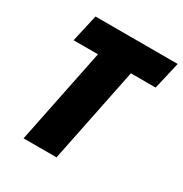

<svg xmlns="http://www.w3.org/2000/svg" viewBox="-166 -841 924 969"><g transform="rotate(30 296.0 -357.0)"><path d="M219 -555H77L113 -714H592L555 -555H411L298 0H106Z"/></g></svg>

Font: Noto Sans Display Black
Style: Italic
Weight: 900
Italic angle: -12°
Designer: Monotype Design team
Foundry: Monotype Imaging Inc.
Version: Version 1.000